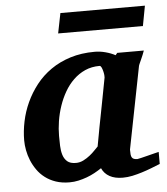

<svg xmlns="http://www.w3.org/2000/svg" viewBox="-50 -712 668 769"><g transform="rotate(-5 284.0 -327.5)"><path d="M375 -394Q375.5 -396 374.8 -403.8Q374 -411.6 371.8 -420.2Q369.6 -428.7 366.5 -435.3Q363.3 -441.9 358.9 -441.9Q326.7 -441.9 300.5 -430.2Q274.4 -418.5 253.7 -398.4Q232.9 -378.4 217.8 -352.1Q202.6 -325.7 192.6 -296.1Q182.6 -266.6 177.7 -235.8Q172.9 -205.1 172.9 -176.8Q172.9 -156.7 173.6 -136.7Q174.3 -116.7 179.4 -100.1Q184.6 -83.5 196.5 -73.2Q208.5 -63 231 -63Q247.1 -63 261.5 -70.3Q275.9 -77.6 287.8 -87.2Q299.8 -96.7 308.8 -106.4Q317.9 -116.2 323.2 -121.1Q326.7 -141.1 328.9 -152.1Q331.1 -163.1 332.8 -173.1Q334.5 -183.1 336.9 -195.8Q339.4 -208.5 344 -232.2Q348.6 -255.9 356 -294.2Q363.3 -332.5 375 -394ZM564.9 -29.8Q547.9 -22.9 529.1 -15.6Q510.3 -8.3 490.7 -2.2Q471.2 3.9 451.7 8.1Q432.1 12.2 413.1 12.2Q381.3 12.2 360.1 0.5Q338.9 -11.2 329.1 -33.2Q315.9 -24.4 300.8 -16.1Q285.6 -7.8 269 -1.7Q252.4 4.4 234.9 8.3Q217.3 12.2 199.2 12.2Q168.5 12.2 144 3.9Q119.6 -4.4 101.1 -18.6Q82.5 -32.7 69.6 -51.3Q56.6 -69.8 48.3 -90.1Q40 -110.4 36.1 -131.3Q32.2 -152.3 32.2 -170.9Q32.2 -208 40.3 -246.8Q48.3 -285.6 65.2 -322.3Q82 -358.9 107.4 -391.4Q132.8 -423.8 167.5 -448Q202.1 -472.2 246.3 -486.1Q290.5 -500 344.2 -500Q366.2 -500 387.9 -494.1Q409.7 -488.3 426.8 -479L434.1 -487.8H541Q538.6 -480.5 534.7 -471.2Q530.8 -461.9 526.9 -453.1Q522.9 -444.3 519.8 -437.3Q516.6 -430.2 516.1 -426.8L451.2 -97.2Q451.2 -85.9 451.9 -78.1Q452.6 -70.3 455.6 -65.7Q458.5 -61 463.9 -59.1Q469.2 -57.1 478 -57.1Q480 -57.1 492.4 -60.1Q504.9 -63 519.8 -66.9Q534.7 -70.8 547.9 -74Q561 -77.1 564.9 -78.1ZM545.9 -585.9H205.1L221.2 -666.5H561Z"/></g></svg>

Font: Charis SIL Am
Style: Bold Italic
Weight: 700
Italic angle: -11°
Foundry: SIL International
Version: Version 5.000